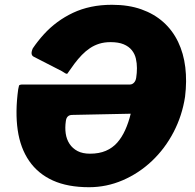

<svg xmlns="http://www.w3.org/2000/svg" viewBox="-20 -772 815 802"><path d="M549 -448Q552 -467 552 -487.5Q552 -508 547.5 -527.5Q543 -547 530.5 -562.5Q518 -578 496.5 -587Q475 -596 442 -596Q416 -596 395 -589.5Q374 -583 356 -571Q338 -559 322 -542.5Q306 -526 291 -506Q276 -486 261 -464Q257 -463 252.5 -466Q248 -469 238 -475L121 -535Q105 -543 117 -570Q138 -601 163.5 -629Q189 -657 219.5 -679.5Q250 -702 285 -718.5Q320 -735 360.5 -743.5Q401 -752 448 -752Q517 -752 570.5 -733Q624 -714 662.5 -679.5Q701 -645 724 -597Q747 -549 754 -491Q761 -433 753 -368Q741 -289 705 -220Q669 -151 614.5 -99.5Q560 -48 492.5 -19Q425 10 352 10Q263 10 201 -18Q139 -46 102 -99.5Q65 -153 54 -228.5Q43 -304 56 -399Q58 -410 59.5 -414.5Q61 -419 76 -419H523Q532 -419 539.5 -426.5Q547 -434 549 -448ZM282 -292Q258 -292 255 -266Q251 -239 254.5 -214.5Q258 -190 270.5 -171Q283 -152 304 -141Q325 -130 356 -130Q394 -130 422 -142Q450 -154 469.5 -176Q489 -198 503 -229Q517 -260 526 -297Z"/></svg>

Font: Libre Franklin ExtraBold
Style: Italic
Weight: 800
Italic angle: -8°
Designer: Pablo Impallari, Rodrigo Fuenzalida, Nhung Nguyen
Foundry: Impallari Type
Version: Version 3.000